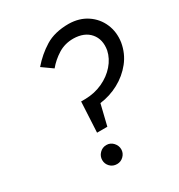

<svg xmlns="http://www.w3.org/2000/svg" viewBox="-172 -825 888 954"><g transform="rotate(-30 272.0 -348.0)"><path d="M462 -500Q472 -559 440 -596.5Q408 -634 345 -635Q296 -635 257.5 -611Q219 -587 191 -553L132 -595Q174 -644 227.5 -677Q281 -710 362 -710Q422 -709 465.5 -680Q509 -651 529.5 -603.5Q550 -556 542 -500Q532 -441 496.5 -396.5Q461 -352 410 -324.5Q359 -297 302 -290L273 -171H214L223 -345H247Q301 -346 346.5 -367Q392 -388 422.5 -423Q453 -458 462 -500ZM168 -40Q168 -62 184 -78.5Q200 -95 223 -95Q246 -95 261.5 -78Q277 -61 277 -40Q277 -18 261 -2Q245 14 223 14Q199 14 183.5 -2Q168 -18 168 -40Z"/></g></svg>

Font: Jost*
Style: Italic
Weight: 400
Italic angle: -10°
Version: Version 3.7